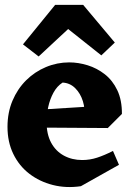

<svg xmlns="http://www.w3.org/2000/svg" viewBox="-20 -758 540 794"><path d="M314.5 12Q253.5 21 198.5 7Q143.5 -7 101.2 -39.5Q59 -72 35 -121.4Q11 -170.8 11 -233.5Q11 -292.5 31.6 -341.4Q52.2 -390.2 87.9 -425.8Q123.5 -461.2 169.8 -480.6Q216 -500 266.2 -500Q303.8 -500 342.4 -488.1Q381 -476.2 413.4 -450.9Q445.8 -425.5 465.1 -384.9Q484.5 -344.2 484.2 -286.8L328 -272.8Q333 -306.2 322.9 -339Q312.8 -371.8 291 -393.4Q269.2 -415 238.8 -416.5Q216 -402 201.2 -375Q186.5 -348 179.5 -316Q172.5 -284 172.5 -254.5Q172.5 -203 191.5 -167.9Q210.5 -132.8 244.1 -114.5Q277.8 -96.2 320 -96.2Q351.5 -96.2 381.6 -106Q411.8 -115.8 447.2 -133.8L472 -76.5ZM425.8 -228.5 127 -230.5 115 -302.8 400.5 -320.5 484.2 -286.8ZM139.8 -524.5 75 -574.5 208.2 -738H323.8L454.8 -582L399 -529L261.8 -638Z"/></svg>

Font: Eczar
Style: Regular
Weight: 400
Designer: Vaibhav Singh
Foundry: Rosetta Type Foundry
Version: Version 2.000